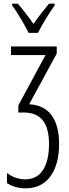

<svg xmlns="http://www.w3.org/2000/svg" viewBox="-20 -785 376 1046"><path d="M278 -765H247C213 -724 192 -697 162 -655C135 -694 102 -737 77 -765H46V-756C75 -717 112 -653 136 -606H187C210 -653 248 -714 278 -756ZM289 -532H40V-485H228L80 -211V-172H110C204 -172 247 -113 247 0C247 117 205 192 118 192C76 192 43 176 18 158V213C40 226 70 241 120 241C247 241 302 133 302 0C302 -137 245 -212 139 -217L289 -493Z"/></svg>

Font: Noto Sans UI Condensed Light
Style: Regular
Weight: 300
Width: 3
Designer: Monotype Design Team
Foundry: Monotype Imaging Inc.
Version: Version 1.901